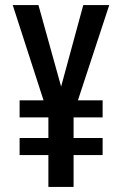

<svg xmlns="http://www.w3.org/2000/svg" viewBox="-20 -734 481 754"><path d="M220 -394 131 -714H30L151 -340H57V-273H170V-192H57V-125H170V0H269V-125H383V-192H269V-273H383V-340H286L409 -714H307Z"/></svg>

Font: Noto Sans Devanagari ExtraCondensed Medium
Style: Regular
Weight: 500
Width: 2
Designer: Jelle Bosma - Monotype Design Team
Foundry: Monotype Imaging Inc.
Version: Version 2.004